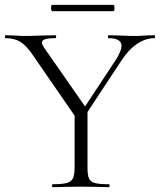

<svg xmlns="http://www.w3.org/2000/svg" viewBox="-25 -770 658 790"><path d="M611 -613Q574 -613 539 -589.5Q504 -566 476 -523L335 -309V-81Q335 -50 341 -36Q347 -22 365 -17Q383 -12 423 -12Q426 -12 426 -6Q426 0 423 0Q393 0 376 -1L308 -2L240 -1Q222 0 192 0Q189 0 189 -6Q189 -12 192 -12Q231 -12 249.5 -17Q268 -22 275 -36.5Q282 -51 282 -81V-294L111 -542Q85 -581 60 -597Q35 -613 -2 -613Q-5 -613 -5 -619Q-5 -625 -2 -625L35 -624Q59 -622 71 -622Q104 -622 152 -624L204 -625Q206 -625 206 -619Q206 -613 204 -613Q174 -613 160.5 -608.5Q147 -604 147 -594Q147 -588 157 -573L325 -332L453 -526Q475 -562 475 -581Q475 -613 421 -613Q419 -613 419 -619Q419 -625 421 -625L466 -624Q504 -622 533 -622Q550 -622 574 -624L611 -625Q613 -625 613 -619Q613 -613 611 -613ZM185 -737Q185 -750 190 -750H441Q446 -750 446 -737Q446 -724 441 -724H190Q188 -724 186.5 -728Q185 -732 185 -737Z"/></svg>

Font: Cormorant Infant Light
Style: Regular
Weight: 300
Designer: Christian Thalmann (Catharsis Fonts)
Version: Version 3.000